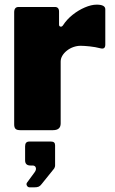

<svg xmlns="http://www.w3.org/2000/svg" viewBox="-20 -560 494 826"><path d="M67 0Q52 0 46.5 -6Q41 -12 41 -25V-507Q41 -530 60 -530H216Q234 -530 234 -510V-454Q234 -447 240 -445.5Q246 -444 251 -451Q267 -476 292 -496Q317 -516 345 -528Q373 -540 396 -540Q433 -540 433 -520V-368Q433 -347 413 -352Q390 -358 365.5 -360.5Q341 -363 327 -363Q311 -363 295.5 -357.5Q280 -352 267.5 -342Q255 -332 248 -320Q241 -308 241 -295V-29Q241 0 208 0H67ZM108 246Q100 246 96 239Q92 232 96 226L129 181Q137 170 134 161Q131 152 120 152H111Q88 152 88 130V69Q88 49 106 49H200Q217 49 217 65V152Q217 156 215.5 159.5Q214 163 213 165L159 232Q153 240 146.5 243Q140 246 126 246Z"/></svg>

Font: Libre Franklin Thin Black
Style: Regular
Weight: 900
Version: Version 3.000